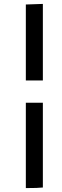

<svg xmlns="http://www.w3.org/2000/svg" viewBox="-20 -814 316 981"><path d="M112 147C154.7 147 183.7 146 199 144V-289H112ZM199 -403V-794C142.3 -792 113.3 -791 112 -791V-403Z"/></svg>

Font: Oleo Script
Style: Regular
Weight: 400
Designer: Soytutype
Foundry: Soytutype
Version: Version 1.002